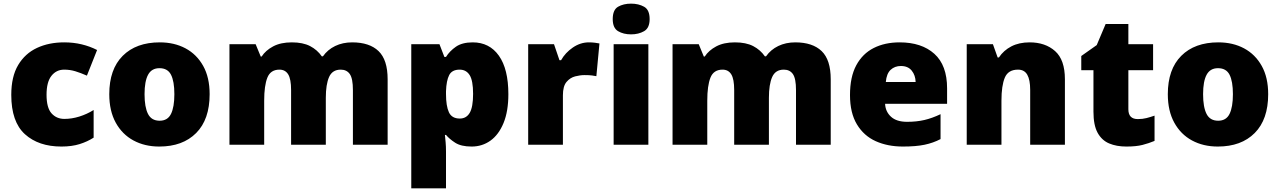

<svg xmlns="http://www.w3.org/2000/svg" viewBox="-20 -796 7038 1056"><path d="M318 10Q192 10 117 -58Q42 -126 42 -274Q42 -375 80 -438.5Q118 -502 183.5 -532.5Q249 -563 333 -563Q384 -563 429.5 -552Q475 -541 514 -521L458 -380Q424 -395 394.5 -404Q365 -413 333 -413Q290 -413 263 -379Q236 -345 236 -275Q236 -203 263.5 -172.5Q291 -142 334 -142Q375 -142 416.5 -155Q458 -168 495 -191V-39Q461 -17 418 -3.5Q375 10 318 10Z M1133 -278Q1133 -139 1059 -64.5Q985 10 856 10Q776 10 714 -23.5Q652 -57 616.5 -121.5Q581 -186 581 -278Q581 -415 655 -489Q729 -563 859 -563Q939 -563 1000.5 -530Q1062 -497 1097.5 -433.5Q1133 -370 1133 -278ZM775 -278Q775 -207 794 -169.5Q813 -132 858 -132Q902 -132 920.5 -169.5Q939 -207 939 -278Q939 -349 920.5 -385Q902 -421 857 -421Q814 -421 794.5 -385Q775 -349 775 -278Z M1917 -563Q2012 -563 2062 -515Q2112 -467 2112 -360V0H1921V-301Q1921 -364 1904 -388.5Q1887 -413 1854 -413Q1808 -413 1790 -372.5Q1772 -332 1772 -258V0H1581V-301Q1581 -361 1565 -387Q1549 -413 1517 -413Q1468 -413 1450.5 -369Q1433 -325 1433 -242V0H1242V-553H1386L1414 -485H1419Q1441 -519 1482.5 -541Q1524 -563 1585 -563Q1646 -563 1685.5 -542.5Q1725 -522 1750 -486H1756Q1782 -523 1823.5 -543Q1865 -563 1917 -563Z M2580 -563Q2672 -563 2724 -489.5Q2776 -416 2776 -278Q2776 -184 2749.5 -119.5Q2723 -55 2677.5 -22.5Q2632 10 2574 10Q2516 10 2483.5 -11Q2451 -32 2433 -54H2427Q2429 -35 2431 -13Q2433 9 2433 38V240H2242V-553H2397L2424 -483H2433Q2453 -515 2487.5 -539Q2522 -563 2580 -563ZM2508 -413Q2466 -413 2450.5 -383Q2435 -353 2433 -294V-279Q2433 -213 2449 -178.5Q2465 -144 2509 -144Q2545 -144 2563.5 -175.5Q2582 -207 2582 -280Q2582 -353 2563 -383Q2544 -413 2508 -413Z M3219 -563Q3235 -563 3252 -561Q3269 -559 3277 -557L3260 -377Q3250 -379 3235.5 -381Q3221 -383 3195 -383Q3171 -383 3143.5 -376Q3116 -369 3096 -345.5Q3076 -322 3076 -272V0H2885V-553H3027L3057 -465H3066Q3089 -506 3130.5 -534.5Q3172 -563 3219 -563Z M3451 -776Q3492 -776 3522.5 -759Q3553 -742 3553 -691Q3553 -642 3522.5 -624.5Q3492 -607 3451 -607Q3409 -607 3379.5 -624.5Q3350 -642 3350 -691Q3350 -742 3379.5 -759Q3409 -776 3451 -776ZM3546 -553V0H3355V-553Z M4354 -563Q4449 -563 4499 -515Q4549 -467 4549 -360V0H4358V-301Q4358 -364 4341 -388.5Q4324 -413 4291 -413Q4245 -413 4227 -372.5Q4209 -332 4209 -258V0H4018V-301Q4018 -361 4002 -387Q3986 -413 3954 -413Q3905 -413 3887.5 -369Q3870 -325 3870 -242V0H3679V-553H3823L3851 -485H3856Q3878 -519 3919.5 -541Q3961 -563 4022 -563Q4083 -563 4122.5 -542.5Q4162 -522 4187 -486H4193Q4219 -523 4260.5 -543Q4302 -563 4354 -563Z M4928 -563Q5049 -563 5119 -500Q5189 -437 5189 -310V-225H4848Q4850 -182 4880.5 -154Q4911 -126 4969 -126Q5021 -126 5064 -136Q5107 -146 5153 -168V-31Q5113 -10 5065.5 0Q5018 10 4946 10Q4862 10 4796.5 -19.5Q4731 -49 4693 -112Q4655 -175 4655 -273Q4655 -373 4689.5 -437Q4724 -501 4785.5 -532Q4847 -563 4928 -563ZM4935 -433Q4901 -433 4878.5 -412Q4856 -391 4852 -345H5016Q5015 -382 4994.5 -407.5Q4974 -433 4935 -433Z M5643 -563Q5729 -563 5783 -515Q5837 -467 5837 -360V0H5646V-302Q5646 -357 5630 -385Q5614 -413 5579 -413Q5525 -413 5506.5 -369Q5488 -325 5488 -242V0H5297V-553H5441L5467 -480H5474Q5500 -519 5542.5 -541Q5585 -563 5643 -563Z M6238 -141Q6264 -141 6285.5 -146.5Q6307 -152 6330 -160V-21Q6299 -8 6264 1Q6229 10 6175 10Q6121 10 6080.5 -7Q6040 -24 6017 -65.5Q5994 -107 5994 -182V-410H5927V-488L6012 -548L6061 -664H6186V-553H6322V-410H6186V-195Q6186 -141 6238 -141Z M6955 -278Q6955 -139 6881 -64.5Q6807 10 6678 10Q6598 10 6536 -23.5Q6474 -57 6438.5 -121.5Q6403 -186 6403 -278Q6403 -415 6477 -489Q6551 -563 6681 -563Q6761 -563 6822.5 -530Q6884 -497 6919.5 -433.5Q6955 -370 6955 -278ZM6597 -278Q6597 -207 6616 -169.5Q6635 -132 6680 -132Q6724 -132 6742.5 -169.5Q6761 -207 6761 -278Q6761 -349 6742.5 -385Q6724 -421 6679 -421Q6636 -421 6616.5 -385Q6597 -349 6597 -278Z"/></svg>

Font: Noto Sans Meetei Mayek Black
Style: Regular
Weight: 900
Designer: Monotype Design Team and Neelakash Kshetrimayum
Foundry: Monotype Imaging Inc.
Version: Version 2.002; ttfautohint (v1.8.4.7-5d5b)